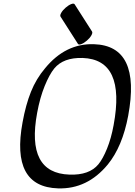

<svg xmlns="http://www.w3.org/2000/svg" viewBox="-20 -1002 743 1060"><path d="M392.3 -978 488.1 -828Q492.5 -821 484.3 -806.5Q476 -792 459.8 -778Q443.5 -764 429.1 -758.5Q414.6 -753 410.2 -760L314.3 -910Q309.9 -917 318.2 -931.5Q326.5 -946 342.7 -960Q358.9 -974 373.4 -979.5Q387.9 -985 392.3 -978ZM498.3 -758Q759.6 -750 687.7 -363Q655.9 -193 575.2 -94Q462.2 43 300.7 38Q38.4 30 104.6 -327Q122 -423 150.8 -495Q179.6 -567 228.7 -625Q341.7 -763 498.3 -758ZM435.7 -682Q329.9 -685 279.6 -624Q252.7 -591 226.6 -527Q200.5 -463 185.1 -379Q123 -46 363.3 -38Q473 -34 523.3 -95Q547.9 -125 570.9 -181.5Q593.8 -238 607.2 -311Q675 -674 435.7 -682Z"/></svg>

Font: Kavivanar
Style: Regular
Weight: 400
Designer: Tharique Azeez
Foundry: Tharique Azeez
Version: Version 1.88